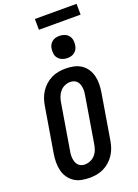

<svg xmlns="http://www.w3.org/2000/svg" viewBox="-204 -1210 933 1299"><g transform="rotate(-20 262.5 -560.5)"><path d="M206 8Q176 8 147 2Q118 -4 95 -19.5Q72 -35 56 -58.5Q40 -82 33.5 -110Q27 -138 27 -167.5Q27 -197 32 -228L86 -552Q90 -578 98.5 -603Q107 -628 121.5 -650.5Q136 -673 156.5 -691.5Q177 -710 201.5 -722Q226 -734 252 -738.5Q278 -743 303 -743Q333 -743 362 -737Q391 -731 414.5 -715.5Q438 -700 453.5 -676.5Q469 -653 476 -625Q483 -597 482.5 -567.5Q482 -538 477 -507L423 -183Q419 -157 410.5 -132Q402 -107 387.5 -84.5Q373 -62 352.5 -43.5Q332 -25 307.5 -13Q283 -1 257 3.5Q231 8 206 8ZM206 -88Q226 -88 246 -96.5Q266 -105 280.5 -121.5Q295 -138 302 -158Q309 -178 312 -198L366 -523Q369 -537 370 -551Q371 -565 369.5 -578.5Q368 -592 363.5 -605Q359 -618 350.5 -627.5Q342 -637 329.5 -642Q317 -647 303 -647Q283 -647 263 -638.5Q243 -630 229 -613.5Q215 -597 207.5 -577Q200 -557 197 -537L143 -212Q140 -198 139 -184Q138 -170 139.5 -156.5Q141 -143 145.5 -130Q150 -117 158.5 -107.5Q167 -98 179.5 -93Q192 -88 206 -88ZM340 -805Q321 -805 304 -812Q287 -819 275.5 -833Q264 -847 261.5 -866Q259 -885 262 -904Q264 -918 271 -930Q278 -942 289.5 -950.5Q301 -959 314 -962Q327 -965 341 -965Q360 -965 377.5 -958Q395 -951 406 -937Q417 -923 420 -904Q423 -885 419 -866Q417 -852 410 -840Q403 -828 391.5 -819.5Q380 -811 367 -808Q354 -805 340 -805ZM525 -1051H225L224 -1129H524Z"/></g></svg>

Font: Iosevka Oblique
Style: Bold
Weight: 700
Italic angle: -9°
Monospace: yes
Designer: Belleve Invis
Foundry: Belleve Invis
Version: Version 32.5.0; ttfautohint (v1.8.4)